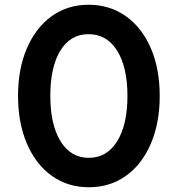

<svg xmlns="http://www.w3.org/2000/svg" viewBox="-20 -777 748 809"><path d="M56 -373Q56 -487 93.5 -574Q131 -661 198 -709Q265 -757 353 -757Q442 -757 510 -709Q578 -661 615.5 -574Q653 -487 653 -373Q653 -259 615.5 -171.5Q578 -84 510.5 -36Q443 12 354 12Q266 12 198.5 -36Q131 -84 93.5 -171.5Q56 -259 56 -373ZM354 -112Q430 -112 473.5 -181.5Q517 -251 517 -373Q517 -494 473.5 -563.5Q430 -633 353 -633Q277 -633 234.5 -564Q192 -495 192 -373Q192 -252 235 -182Q278 -112 354 -112Z"/></svg>

Font: Eudoxus Sans
Style: Bold
Weight: 700
Designer: Stijn de Vries
Foundry: tokotype
Version: Version 2.005